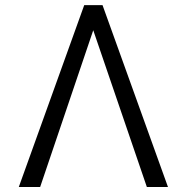

<svg xmlns="http://www.w3.org/2000/svg" viewBox="-20 -748 747 768"><path d="M567.4 0 353 -627 140.6 0H55.2L316.9 -727.5H390.1L651.9 0Z"/></svg>

Font: Inter Light
Style: Regular
Weight: 300
Designer: Rasmus Andersson
Foundry: rsms
Version: Version 4.000;git-a52131595